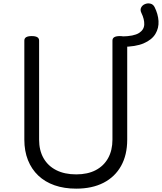

<svg xmlns="http://www.w3.org/2000/svg" viewBox="-20 -1105 965 1144"><path d="M901 -1063Q922 -1021 924.5 -979.5Q927 -938 906 -903Q885 -868 836.5 -847Q788 -826 708 -826V-888Q777 -889 807.5 -908Q838 -927 839.5 -958.5Q841 -990 822 -1029Q814 -1046 821 -1060Q828 -1074 843.5 -1080.5Q859 -1087 875.5 -1083.5Q892 -1080 901 -1063ZM434 19Q362 19 305 -1Q248 -21 208 -59Q168 -97 146.5 -151Q125 -205 125 -273V-863Q125 -877 136 -883.5Q147 -890 169 -890Q191 -890 202 -883.5Q213 -877 213 -863V-273Q213 -209 239.5 -162.5Q266 -116 315.5 -91Q365 -66 434 -66Q502 -66 550 -91Q598 -116 624 -162.5Q650 -209 650 -273V-863Q650 -877 661 -883.5Q672 -890 694 -890Q738 -890 738 -863V-273Q738 -182 701.5 -116.5Q665 -51 597 -16Q529 19 434 19Z"/></svg>

Font: Playwrite IT Moderna
Style: Regular
Weight: 400
Designer: Veronika Burian, José Scaglione
Foundry: TypeTogether
Version: Version 1.002